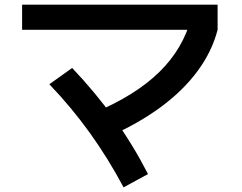

<svg xmlns="http://www.w3.org/2000/svg" viewBox="-20 -745 1040 825"><path d="M388 -262Q563 -336 665 -436Q767 -536 802 -669L915 -617Q891 -524 829.5 -440.5Q768 -357 673 -286.5Q578 -216 450 -159ZM511 60Q445 -64 366 -174Q287 -284 192 -383L290 -453Q390 -348 471 -235Q552 -122 616 3ZM75 -617V-725H915V-617Z"/></svg>

Font: M PLUS 2 SemiBold
Style: Regular
Weight: 600
Designer: Coji Morishita
Foundry: UNDERFOREST DESIGN
Version: Version 1.001